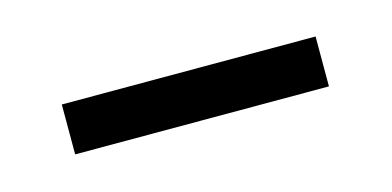

<svg xmlns="http://www.w3.org/2000/svg" viewBox="-25 -749 349 171"><g transform="rotate(-15 149.0 -664.0)"><path d="M266 -641H32V-687H266Z"/></g></svg>

Font: Zen Kaku Gothic Antique
Style: Regular
Weight: 400
Designer: Yoshimichi Ohira
Foundry: Positype
Version: Version 1.001